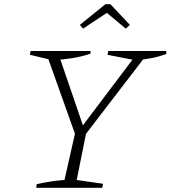

<svg xmlns="http://www.w3.org/2000/svg" viewBox="-20 -891 809 911"><path d="M345 -230 204 -626 206 -639H256L379 -280H361L632 -639H676L675 -630L368 -230ZM152 0 154 -17Q188 -25 221 -30Q254 -35 286 -37L340 -276H392L344 -37L469 -19L465 0ZM231 -605 122 -631 125 -649H410L409 -636Q366 -622 322 -615Q278 -608 231 -605ZM623 -605 490 -631 494 -649H769V-635Q734 -622 697.5 -615Q661 -608 623 -605ZM504 -871 596 -773 577 -755 487 -830 374 -755 359 -773 480 -871Z"/></svg>

Font: Piazzolla Thin Thin
Style: Italic
Weight: 250
Italic angle: -11.3°
Version: Version 2.005